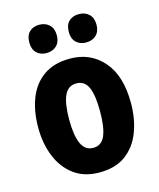

<svg xmlns="http://www.w3.org/2000/svg" viewBox="-115 -838 769 930"><g transform="rotate(-15 270.0 -373.5)"><path d="M502 -276Q502 -197 477.5 -132Q453 -67 401.5 -28.5Q350 10 269 10Q193 10 141.5 -28Q90 -66 63.5 -131Q37 -196 37 -276Q37 -360 62.5 -424Q88 -488 140 -524Q192 -560 271 -560Q374 -560 438 -486.5Q502 -413 502 -276ZM192 -275Q192 -196 210.5 -154.5Q229 -113 270 -113Q312 -113 329.5 -154.5Q347 -196 347 -276Q347 -356 329.5 -396Q312 -436 270 -436Q229 -436 210.5 -396Q192 -356 192 -275ZM102 -686Q102 -721 121 -739Q140 -757 170 -757Q201 -757 220.5 -738.5Q240 -720 240 -686Q240 -652 220.5 -633.5Q201 -615 170 -615Q140 -615 121 -633.5Q102 -652 102 -686ZM300 -686Q300 -721 319 -739Q338 -757 369 -757Q400 -757 419.5 -738.5Q439 -720 439 -686Q439 -652 419.5 -633.5Q400 -615 369 -615Q338 -615 319 -633.5Q300 -652 300 -686Z"/></g></svg>

Font: Noto Sans Lao UI Cond ExtBd
Style: Regular
Weight: 800
Width: 3
Designer: Monotype Design Team
Foundry: Monotype Imaging Inc.
Version: Version 2.000; ttfautohint (v1.8.4.7-5d5b)